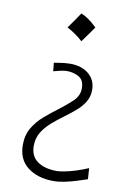

<svg xmlns="http://www.w3.org/2000/svg" viewBox="-89 -624 573 892"><g transform="rotate(10 198.0 -177.5)"><path d="M221.2 -571.6Q207.8 -551.7 195.2 -533.4Q182.6 -515.2 169.1 -496.4Q188.5 -486.2 207.5 -473Q226.6 -459.9 243.3 -444.3Q257.2 -463.1 270.4 -481.6Q283.5 -500.1 296.4 -518.4Q274.4 -539.9 255.9 -552.5Q237.3 -565.1 221.2 -571.6ZM228.5 217.8Q252.9 217.8 281.7 211.7Q310.5 205.6 337.6 197Q364.7 188.5 384.8 181.6L381.3 129.9Q350.6 143.1 322 151.9Q293.5 160.6 270.5 165Q247.6 169.4 233.4 169.4Q175.8 168.5 142.8 144.3Q109.9 120.1 109.9 72.3Q109.9 36.1 126.7 8.5Q143.6 -19 169.7 -42Q195.8 -64.9 224.1 -85.4Q251.5 -105.5 276.1 -126.5Q300.8 -147.5 316.4 -172.6Q332 -197.8 332 -230Q332 -276.4 298.8 -304.4Q265.6 -332.5 210.4 -332.5Q198.7 -332.5 184.8 -331.1Q170.9 -329.6 157.7 -327.6Q144.5 -325.7 134.8 -323.7L138.7 -284.2Q151.9 -288.1 170.4 -292.2Q189 -296.4 202.6 -296.4Q234.9 -295.9 259.3 -281.5Q283.7 -267.1 283.7 -228.5Q283.7 -194.3 255.9 -167.7Q228 -141.1 191.4 -113.8Q161.1 -91.3 130.4 -64.7Q99.6 -38.1 79.3 -3.9Q59.1 30.3 59.1 76.7Q59.1 145.5 106.4 181.6Q153.8 217.8 228.5 217.8Z"/></g></svg>

Font: Pinar-VF
Style: Regular
Weight: 300
Designer: Amin Abedi
Version: Version 3.0